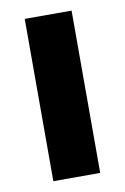

<svg xmlns="http://www.w3.org/2000/svg" viewBox="-65 -546 383 588"><g transform="rotate(-10 126.5 -252.5)"><path d="M53.4 0V-504.7H199.1V0Z"/></g></svg>

Font: Russolo 10pt ExtraLight
Style: Regular
Weight: 200
Designer: Micah Stupak-Hahn
Version: Version 1.000